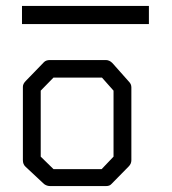

<svg xmlns="http://www.w3.org/2000/svg" viewBox="-20 -679 580 646"><path d="M54 -659H481V-598H54ZM117 -374V-152L160 -110H322L362 -152V-374L323 -418H160ZM67 -407 128 -470Q135 -477 148 -477H336Q348 -477 358 -467L414 -404Q422 -396 422 -385V-140Q422 -128 413 -119L355 -60Q349 -53 337.5 -53H334H148Q137.5 -53 128 -60L66 -118Q57 -126 57 -140V-387Q57 -397 67 -407Z"/></svg>

Font: ibm3270
Style: Regular
Weight: 400
Monospace: yes
Version: Version 2.0.3